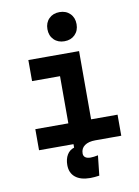

<svg xmlns="http://www.w3.org/2000/svg" viewBox="-102 -823 791 1096"><g transform="rotate(-10 293.0 -274.5)"><path d="M331.1 207Q274.9 207 244.4 182.1Q213.9 157.2 213.9 111.8Q213.9 76.7 228.3 52.5Q242.7 28.3 269.5 20V-14.6L395 -15.6L396.5 0Q356.4 0 334 16.1Q311.5 32.2 311.5 61.5Q311.5 76.7 322.3 84.5Q333 92.3 352.1 92.3Q370.6 92.3 396 86.9L383.3 202.6Q369.6 204.6 356 205.8Q342.3 207 331.1 207ZM261.2 0V-488.3H393.1V0ZM69.8 0V-122.1H271V0ZM383.3 0V-122.1H546.4V0ZM99.1 -395.5V-517.6H393.1V-395.5ZM321.3 -587.4Q283.7 -587.4 260.3 -610.8Q236.8 -634.3 236.8 -671.9Q236.8 -709.5 260.3 -732.9Q283.7 -756.3 321.3 -756.3Q358.9 -756.3 382.3 -732.9Q405.8 -709.5 405.8 -671.9Q405.8 -634.3 382.3 -610.8Q358.9 -587.4 321.3 -587.4Z"/></g></svg>

Font: Cascadia Mono PL
Style: Regular
Weight: 400
Monospace: yes
Designer: Aaron Bell
Foundry: Saja Typeworks
Version: Version 2102.003